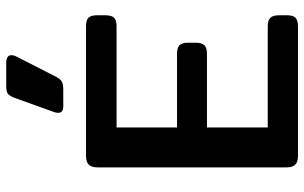

<svg xmlns="http://www.w3.org/2000/svg" viewBox="-200 -776 976 616"><g transform="rotate(-90 288.0 -468.0)"><path d="M234 -769Q234 -777 236 -781L283 -912Q289 -926 295.5 -931Q302 -936 320 -936H394Q419 -936 419 -919Q419 -912 415 -904L349 -775Q342 -762 334 -757.5Q326 -753 307 -753H255Q234 -753 234 -769ZM59 -36V-643Q59 -662 67.5 -671Q76 -680 96 -680H512Q532 -680 539.5 -672Q547 -664 547 -645V-618Q547 -599 539.5 -590.5Q532 -582 512 -582H187V-388H423Q443 -388 451 -380Q459 -372 459 -353V-328Q459 -309 451 -300.5Q443 -292 423 -292H187V-97H511Q531 -97 539 -88.5Q547 -80 547 -61V-34Q547 -16 539 -8Q531 0 511 0H96Q76 0 67.5 -9Q59 -18 59 -36Z"/></g></svg>

Font: Mitr
Style: Regular
Weight: 400
Designer: Thanarat Vachiruckul
Foundry: Cadson Demak
Version: Version 1.003